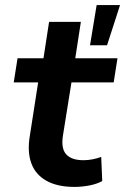

<svg xmlns="http://www.w3.org/2000/svg" viewBox="-20 -725 492 755"><path d="M273 10Q205 10 162 -14.5Q119 -39 103 -83.5Q87 -128 97 -189L130 -401H34L49 -496H151L173 -639H298L276 -496H442L427 -401H261L228 -195Q219 -142 240 -118.5Q261 -95 308 -95Q326 -95 344 -98.5Q362 -102 378 -108L382 -13Q360 -1 330.5 4.5Q301 10 273 10ZM334 -547 360 -705H452L401 -547Z"/></svg>

Font: Nunito Sans 9pt
Style: Bold Italic
Weight: 700
Italic angle: -9°
Version: Version 3.101;gftools[0.9.27]